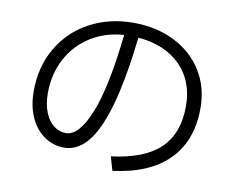

<svg xmlns="http://www.w3.org/2000/svg" viewBox="-79 -838 1159 944"><g transform="rotate(10 500.0 -366.5)"><path d="M911 -378Q911 -214 815.5 -118Q720 -22 538 1L518 -68Q682 -88 760.5 -163Q839 -238 839 -374Q839 -500 761.5 -577.5Q684 -655 550 -666Q516 -361 451 -215.5Q386 -70 283 -70Q232 -70 187.5 -99Q143 -128 116 -184.5Q89 -241 89 -319Q89 -440 144 -534.5Q199 -629 296 -681.5Q393 -734 515 -734Q629 -734 719.5 -689Q810 -644 860.5 -563Q911 -482 911 -378ZM479 -667Q387 -661 314 -615.5Q241 -570 200 -493Q159 -416 159 -320Q159 -265 175.5 -224.5Q192 -184 219.5 -163Q247 -142 280 -142Q345 -142 397.5 -271.5Q450 -401 479 -667Z"/></g></svg>

Font: PlemolJP35 Console
Style: Regular
Weight: 400
Version: v2.0.3; ttfautohint (v1.8.4.7-5d5b-dirty) -l 6 -r 45 -G 200 